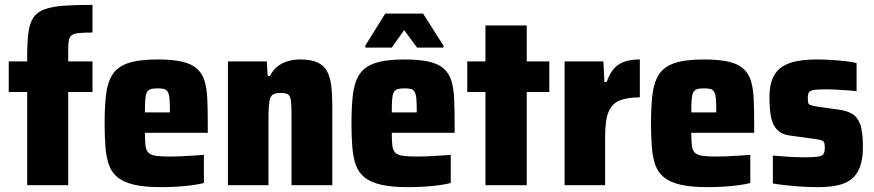

<svg xmlns="http://www.w3.org/2000/svg" viewBox="-20 -763 3601 791"><path d="M92 0V-384H16V-510H92V-534Q92 -593 97.5 -631.5Q103 -670 118.5 -692Q134 -714 164.5 -725Q195 -736 243 -739.5Q291 -743 361 -743V-629Q327 -629 306.5 -627Q286 -625 276.5 -618.5Q267 -612 264 -598.5Q261 -585 261 -560V-510H361V-384H261V0Z M644 8Q576 8 533 -2Q490 -12 465 -32Q440 -52 429 -83Q418 -114 414.5 -156.5Q411 -199 411 -254Q411 -324 417 -374Q423 -424 443.5 -456Q464 -488 508 -503Q552 -518 629 -518Q691 -518 730 -509Q769 -500 791 -480.5Q813 -461 822.5 -430.5Q832 -400 834 -356Q836 -312 836 -254V-216H577Q577 -182 579.5 -162.5Q582 -143 592 -133.5Q602 -124 623.5 -121Q645 -118 683 -118Q700 -118 721.5 -119Q743 -120 768.5 -121.5Q794 -123 820 -125V-9Q801 -4 772 0Q743 4 709.5 6Q676 8 644 8ZM680 -286V-300Q680 -334 678.5 -354Q677 -374 671.5 -384Q666 -394 655.5 -396.5Q645 -399 629 -399Q611 -399 600.5 -395.5Q590 -392 585 -382.5Q580 -373 578.5 -353Q577 -333 577 -300H694Z M919 0V-510H1079L1083 -450H1092Q1105 -475 1123.5 -489.5Q1142 -504 1166 -511Q1190 -518 1217 -518Q1260 -518 1286.5 -506.5Q1313 -495 1326.5 -471Q1340 -447 1344.5 -411.5Q1349 -376 1349 -327V0H1181V-273Q1181 -311 1180 -332Q1179 -353 1174.5 -363.5Q1170 -374 1161 -377Q1152 -380 1136 -380Q1118 -380 1108 -375.5Q1098 -371 1093.5 -359Q1089 -347 1087.5 -324Q1086 -301 1086 -264V0Z M1661 8Q1593 8 1550 -2Q1507 -12 1482 -32Q1457 -52 1446 -83Q1435 -114 1431.5 -156.5Q1428 -199 1428 -254Q1428 -324 1434 -374Q1440 -424 1460.5 -456Q1481 -488 1525 -503Q1569 -518 1646 -518Q1708 -518 1747 -509Q1786 -500 1808 -480.5Q1830 -461 1839.5 -430.5Q1849 -400 1851 -356Q1853 -312 1853 -254V-216H1594Q1594 -182 1596.5 -162.5Q1599 -143 1609 -133.5Q1619 -124 1640.5 -121Q1662 -118 1700 -118Q1717 -118 1738.5 -119Q1760 -120 1785.5 -121.5Q1811 -123 1837 -125V-9Q1818 -4 1789 0Q1760 4 1726.5 6Q1693 8 1661 8ZM1697 -286V-300Q1697 -334 1695.5 -354Q1694 -374 1688.5 -384Q1683 -394 1672.5 -396.5Q1662 -399 1646 -399Q1628 -399 1617.5 -395.5Q1607 -392 1602 -382.5Q1597 -373 1595.5 -353Q1594 -333 1594 -300H1711ZM1485 -567V-575L1567 -707H1723L1807 -575V-567H1698L1645 -639L1594 -567Z M1980 0V-384H1905V-510H1980V-658H2150V-510H2243V-384H2150V0Z M2306 0V-510H2466L2470 -425H2479Q2492 -461 2510 -481Q2528 -501 2554.5 -509.5Q2581 -518 2616 -518V-362Q2566 -362 2534 -349.5Q2502 -337 2487.5 -303Q2473 -269 2473 -203V0Z M2895 8Q2827 8 2784 -2Q2741 -12 2716 -32Q2691 -52 2680 -83Q2669 -114 2665.5 -156.5Q2662 -199 2662 -254Q2662 -324 2668 -374Q2674 -424 2694.5 -456Q2715 -488 2759 -503Q2803 -518 2880 -518Q2942 -518 2981 -509Q3020 -500 3042 -480.5Q3064 -461 3073.5 -430.5Q3083 -400 3085 -356Q3087 -312 3087 -254V-216H2828Q2828 -182 2830.5 -162.5Q2833 -143 2843 -133.5Q2853 -124 2874.5 -121Q2896 -118 2934 -118Q2951 -118 2972.5 -119Q2994 -120 3019.5 -121.5Q3045 -123 3071 -125V-9Q3052 -4 3023 0Q2994 4 2960.5 6Q2927 8 2895 8ZM2931 -286V-300Q2931 -334 2929.5 -354Q2928 -374 2922.5 -384Q2917 -394 2906.5 -396.5Q2896 -399 2880 -399Q2862 -399 2851.5 -395.5Q2841 -392 2836 -382.5Q2831 -373 2829.5 -353Q2828 -333 2828 -300H2945Z M3349 8Q3320 8 3286 6Q3252 4 3220 0.5Q3188 -3 3164 -7V-122Q3181 -121 3198 -119.5Q3215 -118 3232 -117Q3249 -116 3264.5 -115.5Q3280 -115 3292 -115Q3331 -115 3349 -117.5Q3367 -120 3372.5 -128.5Q3378 -137 3378 -153Q3378 -167 3376 -174Q3374 -181 3365 -184.5Q3356 -188 3334 -191L3231 -205Q3199 -210 3181 -229Q3163 -248 3156.5 -281Q3150 -314 3150 -362Q3150 -411 3163.5 -441.5Q3177 -472 3203 -488.5Q3229 -505 3265 -511.5Q3301 -518 3345 -518Q3374 -518 3405 -516Q3436 -514 3463.5 -511Q3491 -508 3509 -503V-387Q3486 -390 3463 -391.5Q3440 -393 3421 -394Q3402 -395 3387 -395Q3354 -395 3337 -393Q3320 -391 3314 -384Q3308 -377 3308 -361Q3308 -347 3309.5 -340Q3311 -333 3319.5 -330Q3328 -327 3346 -324L3437 -311Q3468 -307 3490 -294.5Q3512 -282 3523.5 -251.5Q3535 -221 3535 -159Q3535 -106 3522 -73Q3509 -40 3484.5 -22.5Q3460 -5 3426 1.5Q3392 8 3349 8Z"/></svg>

Font: Saira SemiCondensed ExtraBold
Style: Regular
Weight: 800
Width: 4
Designer: Hector Gatti with collaboration of the Omnibus-Type team
Foundry: Omnibus-Type
Version: Version 1.101